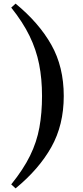

<svg xmlns="http://www.w3.org/2000/svg" viewBox="-20 -845 458 1060"><path d="M212 -315Q212 -410 196 -490.5Q180 -571 143 -647Q106 -723 42 -803L66 -825Q195 -719 263.5 -597.5Q332 -476 332 -315Q332 -155 263.5 -33Q195 89 66 195L42 173Q109 90 146 14.5Q183 -61 197.5 -141Q212 -221 212 -315Z"/></svg>

Font: Noto Serif JP ExtraLight Black
Style: Regular
Weight: 900
Version: Version 2.003-H1;hotconv 1.1.1;makeotfexe 2.6.0